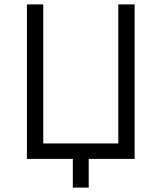

<svg xmlns="http://www.w3.org/2000/svg" viewBox="-20 -720 732 870"><path d="M310 130H382V0H590V-700H516V-70H176V-700H102V0H310Z"/></svg>

Font: Tilda Sans VF
Style: Regular
Weight: 400
Designer: ParaType Ltd
Foundry: ParaType Ltd
Version: Version 1.010